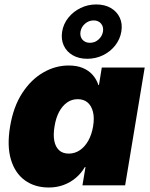

<svg xmlns="http://www.w3.org/2000/svg" viewBox="-20 -833 672 863"><path d="M199.2 9.8Q136.2 9.8 91.8 -22.5Q47.4 -54.7 29.1 -116Q10.7 -177.2 25.4 -264.6Q40 -353 79.6 -414.1Q119.1 -475.1 173.8 -506.8Q228.5 -538.6 288.6 -538.6Q325.2 -538.6 351.8 -527.6Q378.4 -516.6 396 -496.8Q413.6 -477.1 422.4 -450.7H424.8L437.5 -529.3H630.4L542.5 0H350.6L364.3 -82H361.3Q345.2 -54.2 321 -33.7Q296.9 -13.2 266.1 -1.7Q235.4 9.8 199.2 9.8ZM289.1 -142.6Q315.9 -142.6 338.4 -157.5Q360.8 -172.4 376.5 -200Q392.1 -227.5 398.4 -264.6Q404.8 -302.7 397.9 -330.1Q391.1 -357.4 373.8 -372.3Q356.4 -387.2 329.1 -387.2Q302.7 -387.2 281.5 -372.3Q260.3 -357.4 245.6 -330.1Q231 -302.7 225.1 -264.6Q218.8 -227.1 224.1 -199.7Q229.5 -172.4 245.8 -157.5Q262.2 -142.6 289.1 -142.6ZM372.1 -568.8Q334.5 -568.8 306.9 -584.7Q279.3 -600.6 266.6 -628.2Q253.9 -655.8 259.3 -690.9Q265.1 -726.1 287.4 -753.7Q309.6 -781.2 342.3 -797.1Q375 -813 412.6 -813Q450.7 -813 478 -797.1Q505.4 -781.2 518.3 -753.7Q531.2 -726.1 525.4 -690.9Q519.5 -656.2 497.6 -628.4Q475.6 -600.6 442.9 -584.7Q410.2 -568.8 372.1 -568.8ZM384.3 -640.6Q405.8 -640.6 422.4 -655Q439 -669.4 442.9 -690.9Q446.3 -712.4 434.3 -726.8Q422.4 -741.2 400.9 -741.2Q379.4 -741.2 362.5 -726.8Q345.7 -712.4 341.8 -690.9Q338.4 -669.4 350.3 -655Q362.3 -640.6 384.3 -640.6Z"/></svg>

Font: Inter 24pt Black
Style: Italic
Weight: 900
Italic angle: -9.3988°
Designer: Rasmus Andersson
Foundry: rsms
Version: Version 4.001;git-66647c0bb